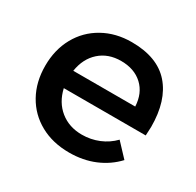

<svg xmlns="http://www.w3.org/2000/svg" viewBox="-123 -674 834 816"><g transform="rotate(30 294.0 -266.0)"><path d="M555 -265Q555 -252 553 -222H151Q165 -160 209 -124.5Q253 -89 316 -89Q359 -89 398 -105Q437 -121 466 -151L527 -86Q487 -43 431 -19.5Q375 4 307 4Q226 4 164.5 -30Q103 -64 69 -125Q35 -186 35 -265Q35 -344 69 -405.5Q103 -467 164.5 -501.5Q226 -536 304 -536Q430 -536 492.5 -465Q555 -394 555 -265ZM305 -444Q242 -444 200.5 -407Q159 -370 149 -306H453Q450 -370 410 -407Q370 -444 305 -444Z"/></g></svg>

Font: Sapa
Style: Regular
Weight: 400
Version: Version 1.20 June 8, 2016